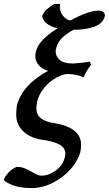

<svg xmlns="http://www.w3.org/2000/svg" viewBox="-26 -712 551 973"><path d="M162.1 -195.8Q158.2 -173.3 158.2 -165Q158.2 -131.3 180.7 -113Q203.1 -94.7 250 -87.9Q384.8 -65.4 384.8 21Q384.8 41 380.9 60.1Q367.7 105 330.8 146.5Q293.9 188 241 214.6Q188 241.2 133.8 241.2Q104.5 241.2 79.6 237.1Q54.7 232.9 39.6 227.1Q24.4 221.2 13.7 215.3Q2.9 209.5 -1.5 205.1L-5.9 201.2L-3.9 191.9Q19 149.9 58.1 133.8Q67.4 133.8 75.7 134.8Q84 135.7 92.8 138.9Q101.6 142.1 105 143.6Q108.4 145 118.7 150.1Q128.9 155.3 129.9 155.8Q131.8 156.7 138.4 160.6Q145 164.6 147.7 166Q150.4 167.5 156.2 170.4Q162.1 173.3 165.8 174.6Q169.4 175.8 174.3 177Q179.2 178.2 183.1 178.2Q221.7 178.2 257.8 151.4Q293.9 124.5 303.2 82Q308.1 60.5 300.3 44.7Q292.5 28.8 272.9 19.3Q253.4 9.8 231.7 4.4Q210 -1 180.2 -4.9Q123 -15.6 89.6 -48.6Q56.2 -81.5 56.2 -130.9Q56.2 -157.2 60.1 -180.2Q89.4 -283.7 217.8 -353Q183.1 -363.3 165.3 -388.4Q147.5 -413.6 155.8 -449.2Q167.5 -507.3 266.1 -568.8Q231.4 -576.2 210.2 -593.5Q189 -610.8 188 -630.9Q194.8 -649.9 208.7 -662.6Q222.7 -675.3 249 -691.9H278.8Q273.4 -660.6 289.8 -636.7Q306.2 -612.8 330.1 -607.9Q422.4 -658.2 473.1 -658.2Q490.7 -658.2 499 -649.7Q507.3 -641.1 504.9 -628.9Q495.6 -592.8 452.4 -576.9Q409.2 -561 346.2 -561Q329.6 -551.8 318.6 -544.2Q307.6 -536.6 293.9 -524.9Q280.3 -513.2 271.2 -498Q262.2 -482.9 257.8 -464.8Q251.5 -434.6 272.2 -412.4Q293 -390.1 344.2 -390.1Q351.6 -390.1 398.9 -395Q399.9 -395 413.1 -397.2Q426.3 -399.4 429.2 -399.9L436 -383.8Q418 -364.3 397 -319.8Q361.8 -336.9 317.9 -336.9Q300.3 -336.9 276.9 -326.7Q253.4 -316.4 230.2 -298.8Q207 -281.2 188 -253.9Q168.9 -226.6 162.1 -195.8Z"/></svg>

Font: Linear Smooth
Style: Bold Italic
Weight: 700
Designer: Philipp H. Poll, Flanker
Foundry: Philipp H. Poll, reworked by Flanker
Version: Version 1.061 | FøM Fix